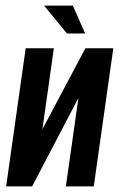

<svg xmlns="http://www.w3.org/2000/svg" viewBox="-20 -668 429 688"><path d="M2 0 72 -495H173L132 -205L286 -495H386L316 0H216L261 -317Q219 -237 178 -158.5Q137 -80 95 0ZM220 -548 138 -648H241L285 -548Z"/></svg>

Font: Alumni Sans
Style: Bold Italic
Weight: 700
Italic angle: -8°
Designer: Robert E. Leuschke
Foundry: Robert E. Leuschke
Version: Version 1.016